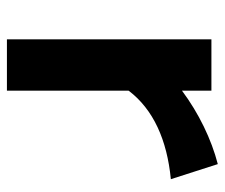

<svg xmlns="http://www.w3.org/2000/svg" viewBox="-66 -568 634 541"><g transform="rotate(90 250.5 -297.0)"><path d="M90.3 0H234.9V-342.8C287.6 -412.6 374 -451.2 484.4 -461.9L441.9 -594.2C372.1 -576.2 298.3 -540.5 234.9 -493.2V-576.2H90.3Z"/></g></svg>

Font: Krona One
Style: Regular
Weight: 400
Designer: Yvonne Schüttler
Foundry: Yvonne Schüttler
Version: Version 1.002